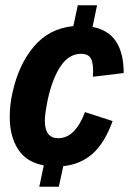

<svg xmlns="http://www.w3.org/2000/svg" viewBox="-20 -620 489 728"><path d="M302 -195 407 -161Q377 -78 331.5 -37.5Q286 3 220 10L203 88H129L146 7Q80 -5 48.5 -54Q17 -103 17 -176Q17 -223 27 -267Q50 -374 108 -443Q166 -512 258 -521L275 -600H348L331 -518Q392 -506 420.5 -462Q449 -418 449 -343L332 -329Q333 -338 333 -353Q333 -387 322.5 -401.5Q312 -416 288 -416Q241 -416 209.5 -368.5Q178 -321 161 -242Q150 -187 150 -162Q150 -96 201 -96Q234 -96 259.5 -122Q285 -148 302 -195Z"/></svg>

Font: Decalotype
Style: Bold Italic
Weight: 700
Italic angle: -12°
Designer: Alfredo Marco Pradil
Foundry: Alfredo Marco Pradil
Version: Version 1.0